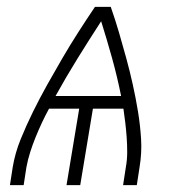

<svg xmlns="http://www.w3.org/2000/svg" viewBox="-20 -540 540 560"><path d="M9 0 17 -52Q24 -94 40.5 -134.5Q57 -175 76.5 -214.5Q96 -254 117.5 -292.5Q139 -331 161.5 -369.5Q184 -408 208 -445.5Q232 -483 257 -520H303Q316 -483 327 -445.5Q338 -408 348.5 -369.5Q359 -331 367.5 -292.5Q376 -254 382.5 -214.5Q389 -175 391.5 -134.5Q394 -94 387 -52L379 0H339L347 -52Q351 -74 351 -96Q351 -118 349.5 -139Q348 -160 345.5 -181.5Q343 -203 340 -223H251L214 0H174L211 -223H123Q112 -203 102 -181.5Q92 -160 83.5 -139Q75 -118 68 -96Q61 -74 57 -52L49 0ZM333 -260V-261Q322 -316 307 -370Q292 -424 275 -478Q240 -424 206.5 -370Q173 -316 142 -260Z"/></svg>

Font: Iosevka Curly Extralight
Style: Italic
Weight: 200
Italic angle: -9°
Monospace: yes
Designer: Belleve Invis
Foundry: Belleve Invis
Version: Version 22.1.2; ttfautohint (v1.8.4)